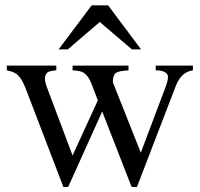

<svg xmlns="http://www.w3.org/2000/svg" viewBox="-20 -697 763 731"><path d="M714.4 -429.2Q670.9 -423.3 650.4 -372.6L501.5 14.6H481L369.1 -272.5L239.7 14.6H221.2L77.1 -361.8Q69.8 -379.9 63 -391.6Q56.2 -403.3 48.8 -409.7Q43.5 -416.5 32.2 -421.4Q21 -426.3 5.9 -429.2V-447.3H194.3V-429.2Q168.5 -427.7 159.7 -420.4Q151.4 -412.1 151.1 -398.4Q150.9 -384.8 159.7 -361.8L256.3 -105L352.5 -314.9L327.1 -381.3Q315.4 -410.2 296.4 -421.4Q285.2 -427.7 256.3 -429.2V-447.3H469.2V-429.2Q451.2 -428.2 439 -425.8Q426.8 -423.3 419.4 -418Q416.5 -415 414.1 -409.9Q411.6 -404.8 410.4 -398.4Q409.2 -392.1 409.9 -385.3Q410.6 -378.4 414.1 -372.6L516.1 -115.7L608.9 -361.8Q619.6 -389.2 619.6 -404.3Q619.6 -407.2 618.2 -411.4Q616.7 -415.5 611.8 -419.7Q606.9 -423.8 597.7 -426.5Q588.4 -429.2 572.8 -429.2V-447.3H714.4ZM482.4 -508.8 359.9 -613.3 237.8 -508.8H203.1L329.1 -676.8H391.6L517.1 -508.8Z"/></svg>

Font: Doulos SIL Eur
Style: Regular
Weight: 400
Designer: Walt Agee, Victor Gaultney, Peter Martin, Debbi Hosken, Becca Hirsbrunner
Foundry: SIL International
Version: Version 5.000